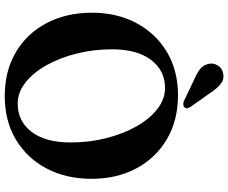

<svg xmlns="http://www.w3.org/2000/svg" viewBox="-96 -849 960 808"><g transform="rotate(90 384.0 -445.0)"><path d="M380.5 -714Q486.5 -714 565.5 -667.5Q644.5 -621 688.5 -539Q732.5 -457 732.5 -350.5Q732.5 -243 689 -160.8Q645.5 -78.5 567.2 -31.8Q489 15 385 15Q279 15 200 -31.5Q121 -78 77.2 -161Q33.5 -244 33.5 -352.5Q33.5 -457 77 -538.8Q120.5 -620.5 198.5 -667.2Q276.5 -714 380.5 -714ZM579.5 -263Q579.5 -340.5 561.5 -411.8Q543.5 -483 512 -538.8Q480.5 -594.5 439 -627Q397.5 -659.5 350.5 -659.5Q276.5 -659.5 232 -600.5Q187.5 -541.5 187.5 -437.5Q187.5 -358.5 205.5 -287Q223.5 -215.5 255 -159.8Q286.5 -104 327.8 -71.8Q369 -39.5 416 -39.5Q490 -39.5 534.8 -97.8Q579.5 -156 579.5 -263ZM369.5 -852 429 -768Q433.5 -761.5 435.2 -754.8Q437 -748 432.5 -742.5Q428.5 -737 420.8 -736.5Q413 -736 406.5 -738.5L313 -783Q286 -794.5 269.5 -808Q253 -821.5 248.5 -844Q244.5 -862.5 255 -880.8Q265.5 -899 288 -904Q313 -909.5 332.2 -894.5Q351.5 -879.5 369.5 -852Z"/></g></svg>

Font: Fraunces 72pt S050 SemiBold
Style: Regular
Weight: 600
Version: Version 1.000; ttfautohint (v1.8.3)